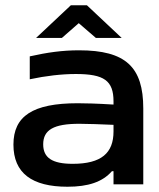

<svg xmlns="http://www.w3.org/2000/svg" viewBox="-20 -700 603 729"><path d="M280 -509C217 -509 160 -501 93 -486V-399C154 -412 214 -419 268 -419C375 -419 411 -394 411 -315V-303C347 -307 301 -308 275 -308C104 -308 31 -259 31 -151C31 -43 101 9 236 9C315 9 369 -9 405 -50H411V0H524V-288C524 -446 457 -509 280 -509ZM117 -556H215L279 -612L344 -556H442L310 -680H249ZM144 -152C144 -207 184 -230 281 -230C312 -230 364 -228 411 -226V-201C411 -119 365 -78 256 -78C178 -78 144 -101 144 -152Z"/></svg>

Font: LT Wave Medium
Style: Regular
Weight: 500
Designer: Daniel Lyons
Version: Version 2.5 (Glyphs App)